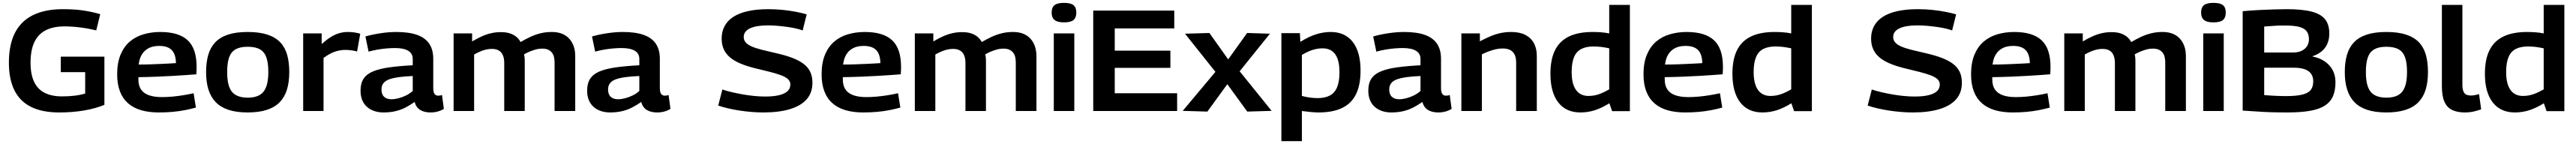

<svg xmlns="http://www.w3.org/2000/svg" viewBox="-20 -774 17961 1004"><path d="M42 -337Q42 -462 84 -544.5Q126 -627 210 -668.5Q294 -710 419 -710Q457 -710 491 -708Q525 -706 556.5 -701.5Q588 -697 618.5 -690.5Q649 -684 679 -675L651 -562Q594 -576 537.5 -583Q481 -590 430 -590Q351 -590 298 -562.5Q245 -535 219 -479Q193 -423 193 -337Q193 -255 218 -203Q243 -151 292 -126.5Q341 -102 413 -102Q461 -102 501.5 -107Q542 -112 574 -122V-271H404V-379H708V-43Q645 -17 565 -3.5Q485 10 392 10Q276 10 198 -28Q120 -66 81 -143.5Q42 -221 42 -337Z M1087 10Q1018 10 964.5 -5.5Q911 -21 873.5 -53.5Q836 -86 816.5 -136.5Q797 -187 797 -256Q797 -336 820.5 -392.5Q844 -449 885 -484Q926 -519 981 -535Q1036 -551 1098 -551Q1227 -551 1289 -493Q1351 -435 1351 -307Q1351 -298 1350.5 -284Q1350 -270 1349 -256Q1323 -254 1282 -251Q1241 -248 1188.5 -245Q1136 -242 1074.5 -239.5Q1013 -237 945 -236Q945 -232 945 -228.5Q945 -225 945 -220Q945 -177 963.5 -150Q982 -123 1018.5 -110Q1055 -97 1109 -97Q1145 -97 1182.5 -100.5Q1220 -104 1257.5 -110Q1295 -116 1330 -124L1346 -24Q1310 -14 1269 -6Q1228 2 1183 6Q1138 10 1087 10ZM947 -324Q991 -324 1031.5 -325.5Q1072 -327 1107 -328.5Q1142 -330 1167.5 -331.5Q1193 -333 1207 -334Q1206 -377 1193 -403Q1180 -429 1154.5 -441.5Q1129 -454 1090 -454Q1065 -454 1042 -448Q1019 -442 999 -427Q979 -412 965.5 -387.5Q952 -363 947 -324Z M1417 -272Q1417 -339 1432 -391Q1447 -443 1480.5 -478.5Q1514 -514 1569.5 -532.5Q1625 -551 1707 -551Q1789 -551 1845 -532.5Q1901 -514 1934.5 -478.5Q1968 -443 1982.5 -391Q1997 -339 1997 -272Q1997 -202 1981 -149.5Q1965 -97 1930.5 -61.5Q1896 -26 1840.5 -8Q1785 10 1707 10Q1629 10 1574 -8Q1519 -26 1484.5 -61.5Q1450 -97 1433.5 -149.5Q1417 -202 1417 -272ZM1564 -272Q1564 -207 1578.5 -168Q1593 -129 1625 -111Q1657 -93 1707 -93Q1758 -93 1789.5 -111Q1821 -129 1836 -168Q1851 -207 1851 -272Q1851 -335 1837.5 -373.5Q1824 -412 1792.5 -430Q1761 -448 1707 -448Q1654 -448 1622.5 -430Q1591 -412 1577.5 -373.5Q1564 -335 1564 -272Z M2223 -541V-467Q2258 -498 2287 -516Q2316 -534 2345 -542.5Q2374 -551 2407 -551Q2428 -551 2450 -548Q2472 -545 2492 -539L2470 -415Q2449 -421 2427.5 -423.5Q2406 -426 2386 -426Q2351 -426 2314.5 -413.5Q2278 -401 2236 -370V0H2094V-541Z M2494 -142Q2494 -193 2515.5 -225.5Q2537 -258 2582 -276.5Q2627 -295 2695.5 -304.5Q2764 -314 2858 -319V-363Q2858 -401 2826.5 -420Q2795 -439 2734 -439Q2709 -439 2678 -436.5Q2647 -434 2614.5 -428.5Q2582 -423 2550 -414L2528 -520Q2578 -534 2635 -542.5Q2692 -551 2743 -551Q2832 -551 2889 -530.5Q2946 -510 2973.5 -468.5Q3001 -427 3001 -365V-162Q3001 -130 3010.5 -118.5Q3020 -107 3035 -107Q3041 -107 3048.5 -108Q3056 -109 3062 -112L3075 -15Q3056 -3 3032.5 3.5Q3009 10 2982 10Q2939 10 2910.5 -7Q2882 -24 2871 -63Q2841 -42 2808.5 -25Q2776 -8 2738 1Q2700 10 2654 10Q2620 10 2591 0.5Q2562 -9 2540 -28Q2518 -47 2506 -75.5Q2494 -104 2494 -142ZM2640 -150Q2640 -116 2658.5 -99Q2677 -82 2709 -82Q2732 -82 2759 -89Q2786 -96 2812.5 -109Q2839 -122 2858 -140V-244Q2805 -242 2764 -236.5Q2723 -231 2695.5 -221.5Q2668 -212 2654 -194.5Q2640 -177 2640 -150Z M3143 0V-541H3272V-485Q3307 -506 3339.5 -520.5Q3372 -535 3404.5 -542.5Q3437 -550 3472 -550Q3509 -550 3535 -541.5Q3561 -533 3579.5 -518Q3598 -503 3610 -481Q3646 -502 3679.5 -517.5Q3713 -533 3749.5 -542Q3786 -551 3827 -551Q3862 -551 3888.5 -542.5Q3915 -534 3934.5 -518Q3954 -502 3966.5 -481Q3979 -460 3985 -435.5Q3991 -411 3991 -384V0H3847V-338Q3847 -356 3843.5 -373.5Q3840 -391 3830.5 -404.5Q3821 -418 3804.5 -426.5Q3788 -435 3761 -435Q3737 -435 3714 -428.5Q3691 -422 3671 -413.5Q3651 -405 3634 -395Q3637 -383 3638 -371.5Q3639 -360 3639 -349V0H3496V-337Q3496 -355 3492 -372Q3488 -389 3478.5 -403Q3469 -417 3452 -425Q3435 -433 3409 -433Q3387 -433 3367 -428Q3347 -423 3327 -414.5Q3307 -406 3286 -394V0Z M4074 -142Q4074 -193 4095.5 -225.5Q4117 -258 4162 -276.5Q4207 -295 4275.5 -304.5Q4344 -314 4438 -319V-363Q4438 -401 4406.5 -420Q4375 -439 4314 -439Q4289 -439 4258 -436.5Q4227 -434 4194.5 -428.5Q4162 -423 4130 -414L4108 -520Q4158 -534 4215 -542.5Q4272 -551 4323 -551Q4412 -551 4469 -530.5Q4526 -510 4553.5 -468.5Q4581 -427 4581 -365V-162Q4581 -130 4590.5 -118.5Q4600 -107 4615 -107Q4621 -107 4628.5 -108Q4636 -109 4642 -112L4655 -15Q4636 -3 4612.5 3.5Q4589 10 4562 10Q4519 10 4490.5 -7Q4462 -24 4451 -63Q4421 -42 4388.5 -25Q4356 -8 4318 1Q4280 10 4234 10Q4200 10 4171 0.5Q4142 -9 4120 -28Q4098 -47 4086 -75.5Q4074 -104 4074 -142ZM4220 -150Q4220 -116 4238.5 -99Q4257 -82 4289 -82Q4312 -82 4339 -89Q4366 -96 4392.5 -109Q4419 -122 4438 -140V-244Q4385 -242 4344 -236.5Q4303 -231 4275.5 -221.5Q4248 -212 4234 -194.5Q4220 -177 4220 -150Z M5605 -674 5577 -562Q5558 -569 5530 -575.5Q5502 -582 5469 -586.5Q5436 -591 5401.5 -594Q5367 -597 5334 -597Q5254 -597 5210 -576.5Q5166 -556 5166 -516Q5166 -494 5180 -478Q5194 -462 5221.5 -450Q5249 -438 5292 -427Q5335 -416 5393 -403Q5455 -389 5502 -371.5Q5549 -354 5581 -330.5Q5613 -307 5629 -274.5Q5645 -242 5645 -197Q5645 -128 5605.5 -82.5Q5566 -37 5489.5 -13.5Q5413 10 5302 10Q5263 10 5220 6.5Q5177 3 5135 -3.5Q5093 -10 5055 -19Q5017 -28 4988 -38L5017 -150Q5046 -140 5082.5 -131.5Q5119 -123 5158.5 -116Q5198 -109 5238 -105Q5278 -101 5315 -101Q5374 -101 5413 -110.5Q5452 -120 5471.5 -138.5Q5491 -157 5491 -185Q5491 -207 5474 -222.5Q5457 -238 5424.5 -250Q5392 -262 5344 -274Q5296 -286 5234 -301Q5180 -315 5138.5 -333Q5097 -351 5069 -375Q5041 -399 5026.5 -431Q5012 -463 5012 -506Q5012 -553 5032 -591Q5052 -629 5092 -655.5Q5132 -682 5193.5 -696Q5255 -710 5338 -710Q5392 -710 5443 -704.5Q5494 -699 5536 -690.5Q5578 -682 5605 -674Z M5999 10Q5930 10 5876.5 -5.5Q5823 -21 5785.5 -53.5Q5748 -86 5728.5 -136.5Q5709 -187 5709 -256Q5709 -336 5732.5 -392.5Q5756 -449 5797 -484Q5838 -519 5893 -535Q5948 -551 6010 -551Q6139 -551 6201 -493Q6263 -435 6263 -307Q6263 -298 6262.5 -284Q6262 -270 6261 -256Q6235 -254 6194 -251Q6153 -248 6100.5 -245Q6048 -242 5986.5 -239.5Q5925 -237 5857 -236Q5857 -232 5857 -228.5Q5857 -225 5857 -220Q5857 -177 5875.5 -150Q5894 -123 5930.5 -110Q5967 -97 6021 -97Q6057 -97 6094.5 -100.5Q6132 -104 6169.5 -110Q6207 -116 6242 -124L6258 -24Q6222 -14 6181 -6Q6140 2 6095 6Q6050 10 5999 10ZM5859 -324Q5903 -324 5943.5 -325.5Q5984 -327 6019 -328.5Q6054 -330 6079.5 -331.5Q6105 -333 6119 -334Q6118 -377 6105 -403Q6092 -429 6066.5 -441.5Q6041 -454 6002 -454Q5977 -454 5954 -448Q5931 -442 5911 -427Q5891 -412 5877.5 -387.5Q5864 -363 5859 -324Z M6359 0V-541H6488V-485Q6523 -506 6555.5 -520.5Q6588 -535 6620.5 -542.5Q6653 -550 6688 -550Q6725 -550 6751 -541.5Q6777 -533 6795.5 -518Q6814 -503 6826 -481Q6862 -502 6895.5 -517.5Q6929 -533 6965.5 -542Q7002 -551 7043 -551Q7078 -551 7104.5 -542.5Q7131 -534 7150.5 -518Q7170 -502 7182.5 -481Q7195 -460 7201 -435.5Q7207 -411 7207 -384V0H7063V-338Q7063 -356 7059.5 -373.5Q7056 -391 7046.5 -404.5Q7037 -418 7020.5 -426.5Q7004 -435 6977 -435Q6953 -435 6930 -428.5Q6907 -422 6887 -413.5Q6867 -405 6850 -395Q6853 -383 6854 -371.5Q6855 -360 6855 -349V0H6712V-337Q6712 -355 6708 -372Q6704 -389 6694.5 -403Q6685 -417 6668 -425Q6651 -433 6625 -433Q6603 -433 6583 -428Q6563 -423 6543 -414.5Q6523 -406 6502 -394V0Z M7399 -618Q7354 -618 7333.5 -634.5Q7313 -651 7313 -686Q7313 -722 7333 -738Q7353 -754 7399 -754Q7446 -754 7465.5 -738Q7485 -722 7485 -686Q7485 -651 7465.5 -634.5Q7446 -618 7399 -618ZM7328 0V-541H7471V0Z M7603 0V-700H8168V-576H7753V-421H8141V-301H7753V-124H8188V0Z M8227 -1 8455 -273 8243 -539 8413 -544 8544 -360 8676 -544 8835 -539 8624 -277 8847 -1 8677 4 8538 -187 8399 4Z M8915 210V-543H9044L9047 -482Q9104 -518 9155.5 -534.5Q9207 -551 9259 -551Q9359 -551 9413 -481Q9467 -411 9467 -282Q9467 -182 9435.5 -117.5Q9404 -53 9339 -21.5Q9274 10 9174 10Q9148 10 9119 7Q9090 4 9058 0V210ZM9167 -90Q9219 -90 9253 -108Q9287 -126 9303.5 -166Q9320 -206 9320 -270Q9320 -328 9306.5 -364.5Q9293 -401 9267 -419Q9241 -437 9203 -437Q9180 -437 9157.5 -432.5Q9135 -428 9110.5 -418Q9086 -408 9058 -391V-105Q9088 -97 9115.5 -93.5Q9143 -90 9167 -90Z M9521 -142Q9521 -193 9542.5 -225.5Q9564 -258 9609 -276.5Q9654 -295 9722.5 -304.5Q9791 -314 9885 -319V-363Q9885 -401 9853.5 -420Q9822 -439 9761 -439Q9736 -439 9705 -436.5Q9674 -434 9641.5 -428.5Q9609 -423 9577 -414L9555 -520Q9605 -534 9662 -542.5Q9719 -551 9770 -551Q9859 -551 9916 -530.5Q9973 -510 10000.5 -468.5Q10028 -427 10028 -365V-162Q10028 -130 10037.5 -118.5Q10047 -107 10062 -107Q10068 -107 10075.5 -108Q10083 -109 10089 -112L10102 -15Q10083 -3 10059.5 3.5Q10036 10 10009 10Q9966 10 9937.5 -7Q9909 -24 9898 -63Q9868 -42 9835.5 -25Q9803 -8 9765 1Q9727 10 9681 10Q9647 10 9618 0.5Q9589 -9 9567 -28Q9545 -47 9533 -75.5Q9521 -104 9521 -142ZM9667 -150Q9667 -116 9685.5 -99Q9704 -82 9736 -82Q9759 -82 9786 -89Q9813 -96 9839.5 -109Q9866 -122 9885 -140V-244Q9832 -242 9791 -236.5Q9750 -231 9722.5 -221.5Q9695 -212 9681 -194.5Q9667 -177 9667 -150Z M10170 0V-541H10299V-486Q10339 -507 10373.5 -521.5Q10408 -536 10443 -543.5Q10478 -551 10517 -551Q10577 -551 10616.5 -530.5Q10656 -510 10676 -472.5Q10696 -435 10696 -385V0H10552V-338Q10552 -387 10528.5 -411.5Q10505 -436 10458 -436Q10433 -436 10409.5 -430.5Q10386 -425 10362.5 -416.5Q10339 -408 10313 -395V0Z M11221 1 11202 -54Q11149 -21 11100.5 -5.5Q11052 10 11000 10Q10900 10 10845.5 -60Q10791 -130 10791 -260Q10791 -360 10823 -424Q10855 -488 10920 -519.5Q10985 -551 11085 -551Q11112 -551 11142 -549Q11172 -547 11201 -541V-740H11345V1ZM11201 -151V-437Q11170 -444 11143 -447Q11116 -450 11092 -450Q11040 -450 11006 -432.5Q10972 -415 10955.5 -375.5Q10939 -336 10939 -271Q10939 -215 10953 -178Q10967 -141 10993 -123Q11019 -105 11056 -105Q11079 -105 11101.5 -109.5Q11124 -114 11148.5 -124.5Q11173 -135 11201 -151Z M11730 10Q11661 10 11607.5 -5.5Q11554 -21 11516.5 -53.5Q11479 -86 11459.5 -136.5Q11440 -187 11440 -256Q11440 -336 11463.5 -392.5Q11487 -449 11528 -484Q11569 -519 11624 -535Q11679 -551 11741 -551Q11870 -551 11932 -493Q11994 -435 11994 -307Q11994 -298 11993.5 -284Q11993 -270 11992 -256Q11966 -254 11925 -251Q11884 -248 11831.5 -245Q11779 -242 11717.5 -239.5Q11656 -237 11588 -236Q11588 -232 11588 -228.5Q11588 -225 11588 -220Q11588 -177 11606.5 -150Q11625 -123 11661.5 -110Q11698 -97 11752 -97Q11788 -97 11825.5 -100.5Q11863 -104 11900.5 -110Q11938 -116 11973 -124L11989 -24Q11953 -14 11912 -6Q11871 2 11826 6Q11781 10 11730 10ZM11590 -324Q11634 -324 11674.5 -325.5Q11715 -327 11750 -328.5Q11785 -330 11810.5 -331.5Q11836 -333 11850 -334Q11849 -377 11836 -403Q11823 -429 11797.5 -441.5Q11772 -454 11733 -454Q11708 -454 11685 -448Q11662 -442 11642 -427Q11622 -412 11608.5 -387.5Q11595 -363 11590 -324Z M12490 1 12471 -54Q12418 -21 12369.5 -5.5Q12321 10 12269 10Q12169 10 12114.5 -60Q12060 -130 12060 -260Q12060 -360 12092 -424Q12124 -488 12189 -519.5Q12254 -551 12354 -551Q12381 -551 12411 -549Q12441 -547 12470 -541V-740H12614V1ZM12470 -151V-437Q12439 -444 12412 -447Q12385 -450 12361 -450Q12309 -450 12275 -432.5Q12241 -415 12224.5 -375.5Q12208 -336 12208 -271Q12208 -215 12222 -178Q12236 -141 12262 -123Q12288 -105 12325 -105Q12348 -105 12370.5 -109.5Q12393 -114 12417.5 -124.5Q12442 -135 12470 -151Z M13620 -674 13592 -562Q13573 -569 13545 -575.5Q13517 -582 13484 -586.5Q13451 -591 13416.5 -594Q13382 -597 13349 -597Q13269 -597 13225 -576.5Q13181 -556 13181 -516Q13181 -494 13195 -478Q13209 -462 13236.5 -450Q13264 -438 13307 -427Q13350 -416 13408 -403Q13470 -389 13517 -371.5Q13564 -354 13596 -330.5Q13628 -307 13644 -274.5Q13660 -242 13660 -197Q13660 -128 13620.5 -82.5Q13581 -37 13504.5 -13.5Q13428 10 13317 10Q13278 10 13235 6.5Q13192 3 13150 -3.5Q13108 -10 13070 -19Q13032 -28 13003 -38L13032 -150Q13061 -140 13097.5 -131.5Q13134 -123 13173.5 -116Q13213 -109 13253 -105Q13293 -101 13330 -101Q13389 -101 13428 -110.5Q13467 -120 13486.5 -138.5Q13506 -157 13506 -185Q13506 -207 13489 -222.5Q13472 -238 13439.5 -250Q13407 -262 13359 -274Q13311 -286 13249 -301Q13195 -315 13153.5 -333Q13112 -351 13084 -375Q13056 -399 13041.5 -431Q13027 -463 13027 -506Q13027 -553 13047 -591Q13067 -629 13107 -655.5Q13147 -682 13208.5 -696Q13270 -710 13353 -710Q13407 -710 13458 -704.5Q13509 -699 13551 -690.5Q13593 -682 13620 -674Z M14014 10Q13945 10 13891.5 -5.5Q13838 -21 13800.5 -53.5Q13763 -86 13743.5 -136.5Q13724 -187 13724 -256Q13724 -336 13747.5 -392.5Q13771 -449 13812 -484Q13853 -519 13908 -535Q13963 -551 14025 -551Q14154 -551 14216 -493Q14278 -435 14278 -307Q14278 -298 14277.5 -284Q14277 -270 14276 -256Q14250 -254 14209 -251Q14168 -248 14115.5 -245Q14063 -242 14001.5 -239.5Q13940 -237 13872 -236Q13872 -232 13872 -228.5Q13872 -225 13872 -220Q13872 -177 13890.5 -150Q13909 -123 13945.5 -110Q13982 -97 14036 -97Q14072 -97 14109.5 -100.5Q14147 -104 14184.5 -110Q14222 -116 14257 -124L14273 -24Q14237 -14 14196 -6Q14155 2 14110 6Q14065 10 14014 10ZM13874 -324Q13918 -324 13958.5 -325.5Q13999 -327 14034 -328.5Q14069 -330 14094.5 -331.5Q14120 -333 14134 -334Q14133 -377 14120 -403Q14107 -429 14081.5 -441.5Q14056 -454 14017 -454Q13992 -454 13969 -448Q13946 -442 13926 -427Q13906 -412 13892.5 -387.5Q13879 -363 13874 -324Z M14374 0V-541H14503V-485Q14538 -506 14570.5 -520.5Q14603 -535 14635.5 -542.5Q14668 -550 14703 -550Q14740 -550 14766 -541.5Q14792 -533 14810.5 -518Q14829 -503 14841 -481Q14877 -502 14910.5 -517.5Q14944 -533 14980.5 -542Q15017 -551 15058 -551Q15093 -551 15119.5 -542.5Q15146 -534 15165.5 -518Q15185 -502 15197.5 -481Q15210 -460 15216 -435.5Q15222 -411 15222 -384V0H15078V-338Q15078 -356 15074.5 -373.5Q15071 -391 15061.5 -404.5Q15052 -418 15035.5 -426.5Q15019 -435 14992 -435Q14968 -435 14945 -428.5Q14922 -422 14902 -413.5Q14882 -405 14865 -395Q14868 -383 14869 -371.5Q14870 -360 14870 -349V0H14727V-337Q14727 -355 14723 -372Q14719 -389 14709.5 -403Q14700 -417 14683 -425Q14666 -433 14640 -433Q14618 -433 14598 -428Q14578 -423 14558 -414.5Q14538 -406 14517 -394V0Z M15414 -618Q15369 -618 15348.5 -634.5Q15328 -651 15328 -686Q15328 -722 15348 -738Q15368 -754 15414 -754Q15461 -754 15480.5 -738Q15500 -722 15500 -686Q15500 -651 15480.5 -634.5Q15461 -618 15414 -618ZM15343 0V-541H15486V0Z M15618 -3V-696Q15686 -702 15740 -704.5Q15794 -707 15839.5 -708.5Q15885 -710 15925 -710Q16034 -710 16099 -693Q16164 -676 16193 -639Q16222 -602 16222 -541Q16222 -482 16193 -442Q16164 -402 16105 -382V-380Q16180 -365 16222.5 -317.5Q16265 -270 16265 -201Q16265 -143 16247.5 -103Q16230 -63 16191.5 -38Q16153 -13 16088.5 -1.5Q16024 10 15930 10Q15896 10 15869.5 9.5Q15843 9 15819 8.5Q15795 8 15767.5 6.5Q15740 5 15704 2.5Q15668 0 15618 -3ZM15768 -408H15971Q16004 -408 16028.5 -419.5Q16053 -431 16066.5 -452Q16080 -473 16080 -501Q16080 -535 16064 -556Q16048 -577 16012.5 -586.5Q15977 -596 15916 -596Q15899 -596 15886 -596Q15873 -596 15862 -595.5Q15851 -595 15838.5 -594Q15826 -593 15809 -592Q15792 -591 15768 -589ZM15768 -111Q15796 -109 15817.5 -107.5Q15839 -106 15856.5 -105.5Q15874 -105 15889.5 -104.5Q15905 -104 15919 -104Q15992 -104 16034 -114.5Q16076 -125 16093 -147.5Q16110 -170 16110 -207Q16110 -254 16076.5 -278Q16043 -302 15972 -302H15768Z M16330 -272Q16330 -339 16345 -391Q16360 -443 16393.5 -478.5Q16427 -514 16482.5 -532.5Q16538 -551 16620 -551Q16702 -551 16758 -532.5Q16814 -514 16847.5 -478.5Q16881 -443 16895.5 -391Q16910 -339 16910 -272Q16910 -202 16894 -149.5Q16878 -97 16843.5 -61.5Q16809 -26 16753.5 -8Q16698 10 16620 10Q16542 10 16487 -8Q16432 -26 16397.5 -61.5Q16363 -97 16346.5 -149.5Q16330 -202 16330 -272ZM16477 -272Q16477 -207 16491.5 -168Q16506 -129 16538 -111Q16570 -93 16620 -93Q16671 -93 16702.5 -111Q16734 -129 16749 -168Q16764 -207 16764 -272Q16764 -335 16750.5 -373.5Q16737 -412 16705.5 -430Q16674 -448 16620 -448Q16567 -448 16535.5 -430Q16504 -412 16490.5 -373.5Q16477 -335 16477 -272Z M17150 -740V-184Q17150 -153 17157.5 -136Q17165 -119 17178.5 -113.5Q17192 -108 17209 -108Q17221 -108 17235.5 -110.5Q17250 -113 17266 -118L17281 -12Q17257 -3 17228.5 3.5Q17200 10 17167 10Q17116 10 17080 -6.5Q17044 -23 17025.5 -63Q17007 -103 17007 -173V-740Z M17737 1 17718 -54Q17665 -21 17616.5 -5.5Q17568 10 17516 10Q17416 10 17361.5 -60Q17307 -130 17307 -260Q17307 -360 17339 -424Q17371 -488 17436 -519.5Q17501 -551 17601 -551Q17628 -551 17658 -549Q17688 -547 17717 -541V-740H17861V1ZM17717 -151V-437Q17686 -444 17659 -447Q17632 -450 17608 -450Q17556 -450 17522 -432.5Q17488 -415 17471.5 -375.5Q17455 -336 17455 -271Q17455 -215 17469 -178Q17483 -141 17509 -123Q17535 -105 17572 -105Q17595 -105 17617.5 -109.5Q17640 -114 17664.5 -124.5Q17689 -135 17717 -151Z"/></svg>

Font: Georama SemiExpanded SemiBold
Style: Regular
Weight: 600
Width: 6
Designer: Jean-Baptiste Levee
Foundry: Production Type
Version: Version 1.001